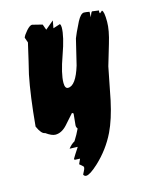

<svg xmlns="http://www.w3.org/2000/svg" viewBox="-105 -544 636 814"><g transform="rotate(-15 213.0 -137.0)"><path d="M405 -461 404 -454 406 -448 417 -457Q426 -452 426 -406Q426 -369 409 -313Q385 -234 382 -222Q368 -151 354 -80Q337 -1 312 51Q280 117 225 168Q188 202 172 202Q172 202 166 201L160 195Q161 191 166.5 181Q172 171 172 166L171 161L155 147L165 125L141 124L140 119Q148 105 166 78L168 74L133 73Q146 56 161 48Q177 23 188 -1Q182 -9 183 -17L188 -67L182 -71Q162 -48 142 -26Q118 0 91 0Q75 0 50 -18Q34 -19 18 -55Q30 -187 48 -276Q59 -320 79 -408L71 -431Q75 -442 90 -459Q105 -476 115 -476Q115 -476 159 -465L168 -440L205 -471L199 -438L230 -448Q234 -443 234 -433Q234 -393 207 -318Q180 -243 180 -203Q180 -178 194 -178Q228 -178 253 -260Q267 -316 280 -372Q286 -389 311 -439Q327 -469 341 -469Q349 -469 365 -466L364 -442Q372 -465 376 -465Z"/></g></svg>

Font: Ode an Erik AH
Style: Regular
Weight: 400
Designer: Andreas Höfeld
Foundry: Fontgrube AH
Version: Version 2.00